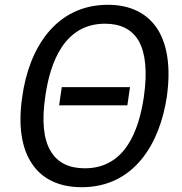

<svg xmlns="http://www.w3.org/2000/svg" viewBox="-20 -772 760 802"><path d="M227 -332H512L523 -408H238ZM321 10C541 10 648 -173 677 -369C694 -492 679 -587 637 -652C594 -717 524 -752 431 -752C210 -752 100 -566 73 -368C55 -248 70 -153 113 -89C156 -24 227 10 321 10ZM334 -69C268 -69 219 -93 191 -142C162 -191 154 -266 169 -368C189 -511 248 -673 419 -673C484 -673 532 -649 560 -600C588 -549 596 -473 581 -368C560 -226 503 -69 334 -69Z"/></svg>

Font: Cheyenne Sans
Style: Italic
Weight: 400
Italic angle: -8.13011°
Designer: The Public Sans project authors (U.S. Web Design System), Libre Franklin designed by Pablo Impallari and Rodrigo Fuenzal
Foundry: The Cheyenne Sans Project Authors
Version: Version 2.007